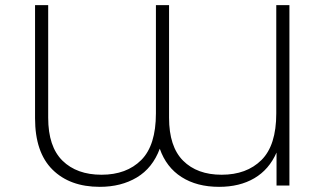

<svg xmlns="http://www.w3.org/2000/svg" viewBox="-20 -720 1265 745"><path d="M1103 -700V0H1053V-128Q1024 -62 967 -28.5Q910 5 830 5Q744 5 684.5 -33Q625 -71 600 -143Q572 -68 511 -31.5Q450 5 367 5Q251 5 183.5 -62Q116 -129 116 -261V-700H167V-263Q167 -151 222.5 -96.5Q278 -42 374 -42Q471 -42 528 -99Q585 -156 585 -280V-700H636V-263Q636 -151 690.5 -96.5Q745 -42 840 -42Q937 -42 994.5 -99Q1052 -156 1052 -280V-700Z"/></svg>

Font: Montserrat Light
Style: Regular
Weight: 300
Designer: Julieta Ulanovsky
Foundry: Julieta Ulanovsky
Version: Version 9.000; ttfautohint (v1.8.4.7-5d5b)